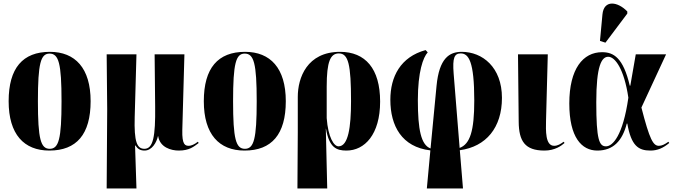

<svg xmlns="http://www.w3.org/2000/svg" viewBox="-20 -844 3826 1089"><path d="M260 10C414 10 494 -82 494 -270C494 -458 406 -550 263 -550C109 -550 29 -458 29 -270C29 -82 116 10 260 10ZM262 0C211 0 195 -55 195 -270C195 -485 211 -540 261 -540C313 -540 329 -485 329 -270C329 -55 313 0 262 0Z M585 225H754L746 -19H748C761 1 776 10 800 10C842 10 868 -36 876 -72H877C887 -8 950 10 994 10C1054 10 1079 -12 1107 -33L1102 -40C1084 -25 1063 -17 1052 -17C1030 -17 1012 -22 1014 -107L1026 -536H857L860 -240C862 -70 849 0 799 0C757 0 740 -39 744 -180L754 -536H585L588 -225Z M1367 10C1521 10 1601 -82 1601 -270C1601 -458 1513 -550 1370 -550C1216 -550 1136 -458 1136 -270C1136 -82 1223 10 1367 10ZM1369 0C1318 0 1302 -55 1302 -270C1302 -485 1318 -540 1368 -540C1420 -540 1436 -485 1436 -270C1436 -55 1420 0 1369 0Z M1667 225H1836L1828 -114H1829C1847 -6 1889 10 1945 10C2048 10 2136 -81 2136 -268C2136 -455 2052 -550 1909 -550C1721 -550 1669 -402 1669 -295V-94ZM1900 -14C1874 -14 1841 -65 1833 -174V-353C1833 -495 1854 -541 1902 -541C1956 -541 1971 -478 1971 -270C1971 -121 1955 -14 1900 -14Z M2401 225H2606L2588 8C2737 -12 2827 -120 2827 -289C2827 -463 2716 -550 2599 -550C2528 -550 2471 -513 2456 -357L2422 -2C2368 -22 2350 -109 2350 -276C2350 -437 2380 -519 2406 -547L2394 -560C2252 -521 2194 -410 2194 -278C2194 -130 2259 -10 2421 9ZM2553 -427C2546 -516 2557 -541 2593 -541C2638 -541 2670 -496 2670 -274C2670 -101 2646 -27 2587 -5Z M3068 10C3128 10 3165 -18 3182 -33L3177 -40C3159 -27 3143 -17 3123 -17C3072 -17 3076 -105 3077 -160L3087 -536H2918L2922 -153C2923 -44 2957 10 3068 10Z M3414 -602 3538 -767V-779C3483 -836 3405 -847 3397 -762L3383 -612ZM3368 10C3459 10 3510 -46 3535 -143H3538C3560 -18 3600 10 3669 10C3709 10 3741 -4 3776 -33L3771 -40C3750 -25 3734 -17 3717 -17C3685 -17 3665 -51 3618 -234L3758 -536H3586L3555 -358H3552C3515 -516 3461 -548 3395 -548C3287 -548 3209 -454 3209 -257C3209 -65 3279 10 3368 10ZM3417 -14C3379 -14 3362 -50 3362 -264C3362 -471 3392 -522 3430 -522C3469 -522 3520 -452 3544 -290C3513 -74 3455 -14 3417 -14Z"/></svg>

Font: Noto Serif Display ExtraCondensed Black
Style: Regular
Weight: 900
Width: 2
Designer: Monotype Design Team
Foundry: Monotype Imaging Inc.
Version: Version 2.009